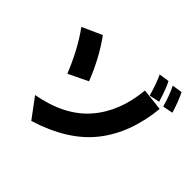

<svg xmlns="http://www.w3.org/2000/svg" viewBox="-215 -1111 1430 1430"><g transform="rotate(45 500.0 -395.5)"><path d="M58.6 -682.6 214.8 -752.9Q314.5 -617.2 385.7 -436.5L231.4 -362.3Q157.2 -546.9 58.6 -682.6ZM173.8 -80.1Q435.5 -127.9 570.8 -283.2Q706.1 -438.5 728.5 -682.6L903.3 -663.1Q875 -381.8 729.5 -198.2Q584 -14.6 290 76.2ZM721.7 -844.7 802.7 -856.4Q832 -800.8 862.3 -698.2L780.3 -680.7Q750 -787.1 721.7 -844.7ZM849.6 -854.5 929.7 -867.2Q961.9 -802.7 990.2 -710L909.2 -694.3Q884.8 -783.2 849.6 -854.5Z"/></g></svg>

Font: GenEi M Gothic v2 Heavy
Style: Regular
Weight: 800
Version: Version 2.0